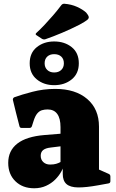

<svg xmlns="http://www.w3.org/2000/svg" viewBox="-20 -992 623 1028"><path d="M163 16Q101 16 62.5 -21.5Q24 -59 24 -120Q24 -185 72.5 -223Q121 -261 218 -269L328 -278L324 -211L251 -202Q224 -199 211 -188.5Q198 -178 198 -158Q198 -137 212 -124Q226 -111 248 -111Q268 -111 281 -115Q294 -119 302 -123.5Q310 -128 313 -130L325 -118Q321 -97 308.5 -74Q296 -51 275.5 -30.5Q255 -10 226.5 3Q198 16 163 16ZM304 -311Q304 -358 286.5 -382Q269 -406 235 -406Q219 -406 205 -402Q191 -398 179.5 -384.5Q168 -371 159 -342L151 -317Q148 -307 138 -307H96Q86 -307 84 -317Q74 -353 65.5 -389Q57 -425 49 -457Q48 -466 56 -471Q94 -485 153.5 -500.5Q213 -516 276 -516Q384 -516 447 -462Q510 -408 510 -314V-162H304ZM510 -162V-55L490 -93L562 -61Q571 -57 571 -47V-22Q571 -12 561 -10L506 0Q440 12 398 11.5Q356 11 336 -6.5Q316 -24 316 -61V-104L304 -112V-162ZM270 -536Q215 -536 177 -567Q139 -598 139 -653Q139 -709 177 -739.5Q215 -770 270 -770Q326 -770 364 -739.5Q402 -709 402 -653Q402 -598 364 -567Q326 -536 270 -536ZM270 -604Q294 -604 308 -617.5Q322 -631 322 -653Q322 -676 308 -689Q294 -702 270 -702Q247 -702 233 -689Q219 -676 219 -653Q219 -631 233 -617.5Q247 -604 270 -604ZM176 -803Q167 -808 174 -815Q197 -836 219.5 -860Q242 -884 264.5 -910Q287 -936 308 -964Q314 -972 324 -972Q362 -969 392 -955.5Q422 -942 441 -925Q453 -911 455 -902Q457 -893 446 -884.5Q435 -876 406 -860Q361 -837 312.5 -816.5Q264 -796 223 -782Q215 -779 205 -784Z"/></svg>

Font: Hahmlet Black
Style: Regular
Weight: 900
Version: Version 1.002